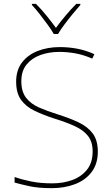

<svg xmlns="http://www.w3.org/2000/svg" viewBox="-20 -969 583 999"><path d="M489 -180Q489 -116 456.5 -73.5Q424 -31 369.5 -10.5Q315 10 250 10Q181 10 136.5 0.5Q92 -9 56 -19V-48Q96 -34 143.5 -24.5Q191 -15 252 -15Q309 -15 356.5 -32.5Q404 -50 433 -86.5Q462 -123 462 -181Q462 -231 438 -261.5Q414 -292 369.5 -312.5Q325 -333 263 -352Q205 -371 160 -392.5Q115 -414 89.5 -449.5Q64 -485 64 -544Q64 -604 94.5 -644Q125 -684 176.5 -704Q228 -724 291 -724Q338 -724 382.5 -715.5Q427 -707 471 -687L460 -664Q414 -684 371.5 -691.5Q329 -699 289 -699Q236 -699 191 -683Q146 -667 118.5 -633.5Q91 -600 91 -546Q91 -492 116 -460Q141 -428 183.5 -409.5Q226 -391 277 -375Q341 -355 388.5 -332.5Q436 -310 462.5 -274.5Q489 -239 489 -180ZM260 -792Q248 -813 228 -840.5Q208 -868 186.5 -895.5Q165 -923 146 -943V-949H167Q195 -921 222.5 -887Q250 -853 271 -824Q292 -853 320.5 -887Q349 -921 377 -949H398V-943Q380 -923 357.5 -895.5Q335 -868 314.5 -840.5Q294 -813 282 -792Z"/></svg>

Font: Noto Sans Sinhala UI Thin
Style: Regular
Weight: 100
Designer: Jelle Bosma - Monotype Design Team
Foundry: Monotype Imaging Inc.
Version: Version 2.006; ttfautohint (v1.8.4.7-5d5b)